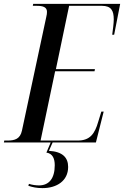

<svg xmlns="http://www.w3.org/2000/svg" viewBox="-47 -734 639 989"><path d="M-27 0H214L192 52C225 57 235 84 235 117C235 186 205 221 154 221C140 221 120 219 102 213L99 223C120 230 141 235 172 235C246 235 304 197 304 126C304 79 277 47 205 43L224 0H447L487 -159H475L459 -107C441 -44 416 -10 353 -10H162L237 -367H440L442 -378H241L309 -704H478C526 -704 539 -679 539 -634C539 -614 534 -577 531 -555H541L572 -714H124L122 -704H143C175 -704 195 -697 195 -673C195 -666 194 -656 191 -645L66 -61C57 -19 30 -10 -8 -10H-25Z"/></svg>

Font: Noto Serif Display Condensed Medium
Style: Italic
Weight: 500
Width: 3
Italic angle: -12°
Designer: Monotype Design Team
Foundry: Monotype Imaging Inc.
Version: Version 2.009